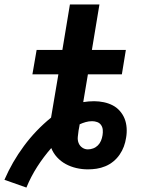

<svg xmlns="http://www.w3.org/2000/svg" viewBox="-71 -755 691 865"><path d="M48 90 -51 55Q-16 -26 37 -97.5Q90 -169 159 -225L192 -420H75L94 -530H210L244 -735H377L343 -530H496L478 -420H325L304 -295Q316 -297 328.5 -298Q341 -299 353 -299Q375 -299 396.5 -294.5Q418 -290 436.5 -280.5Q455 -271 469 -255Q483 -239 490.5 -220Q498 -201 499.5 -178.5Q501 -156 497 -134Q494 -114 487 -95Q480 -76 468 -58.5Q456 -41 439.5 -27.5Q423 -14 403.5 -6Q384 2 364.5 5Q345 8 325 8Q298 8 272.5 2Q247 -4 225 -16Q203 -28 186 -46.5Q169 -65 160 -88Q125 -48 96.5 -3.5Q68 41 48 90ZM325 -82Q337 -82 349 -86.5Q361 -91 370 -100Q379 -109 384 -121Q389 -133 391 -146Q393 -158 392 -170Q391 -182 384.5 -191.5Q378 -201 367 -205Q356 -209 344 -209Q329 -209 315 -205Q301 -201 288 -195L286 -183Q285 -179 284.5 -175Q284 -171 283 -167Q281 -153 279.5 -138.5Q278 -124 283 -111Q288 -98 299.5 -90Q311 -82 325 -82Z"/></svg>

Font: Iosevka Curly XBdExObl
Style: Regular
Weight: 800
Width: 7
Italic angle: -9°
Monospace: yes
Designer: Belleve Invis
Foundry: Belleve Invis
Version: Version 11.1.0; ttfautohint (v1.8.3)